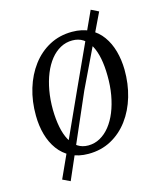

<svg xmlns="http://www.w3.org/2000/svg" viewBox="-142 -954 986 1199"><g transform="rotate(-15 351.0 -355.0)"><path d="M316 10Q251.5 10 203.5 -14.5Q155.5 -39 123.8 -82.2Q92 -125.5 76 -182.5Q60 -239.5 59.5 -305Q58.5 -397.5 83 -478.5Q107.5 -559.5 154 -621.2Q200.5 -683 266 -718Q331.5 -753 412.5 -753Q478 -753 526 -728.2Q574 -703.5 605.2 -660Q636.5 -616.5 652 -560.2Q667.5 -504 668.5 -440.5Q669.5 -348.5 645.5 -267Q621.5 -185.5 575.2 -123.2Q529 -61 463.5 -25.5Q398 10 316 10ZM328 -41Q369.5 -41 405 -60.8Q440.5 -80.5 468.8 -116Q497 -151.5 516.8 -200.2Q536.5 -249 546.8 -307.5Q557 -366 556 -431Q555.5 -493 545.8 -542.8Q536 -592.5 516.8 -627.8Q497.5 -663 468.5 -681.8Q439.5 -700.5 400 -700.5Q358.5 -700.5 323 -681.2Q287.5 -662 259.2 -626.8Q231 -591.5 211.2 -543Q191.5 -494.5 181.2 -436.5Q171 -378.5 171.5 -314Q172.5 -251 182.5 -200.5Q192.5 -150 212 -114.5Q231.5 -79 260.5 -60Q289.5 -41 328 -41ZM114.5 122.5 352 -400 561 -856 609.5 -832 392 -379 163.5 146Z"/></g></svg>

Font: Merriweather 20pt
Style: Italic
Weight: 400
Italic angle: -7.8°
Version: Version 2.101